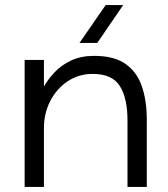

<svg xmlns="http://www.w3.org/2000/svg" viewBox="-20 -732 662 756"><path d="M482 4V-258Q482 -345 452 -393Q422 -441 345 -441Q290 -441 246.5 -412Q203 -383 178 -334.5Q153 -286 153 -228V4H77V-496H153V-391Q169 -420 195.5 -448Q222 -476 260.5 -494Q299 -512 351 -512Q429 -512 474 -480.5Q519 -449 538.5 -392.5Q558 -336 558 -260V4ZM396 -712H465L363 -563H293Z"/></svg>

Font: Nata Sans
Style: Regular
Weight: 400
Designer: Daniel Uzquiano Cruz
Version: Version 1.001